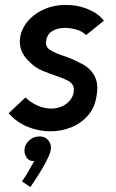

<svg xmlns="http://www.w3.org/2000/svg" viewBox="-20 -525 469 778"><path d="M15 -66 83 -130Q132 -85 189 -85Q230 -86 256 -110.5Q282 -135 279 -168Q276 -187 256.5 -197.5Q237 -208 209.5 -217Q182 -226 153 -238Q124 -250 103 -271Q65 -305 61 -344.5Q57 -384 79 -420Q101 -456 143 -479.5Q185 -503 239 -505Q293 -506 336 -488Q379 -470 401 -441L329 -383Q312 -399 288 -405.5Q264 -412 242 -412Q214 -412 192.5 -399.5Q171 -387 167 -359Q163 -335 184 -322Q205 -309 238 -298.5Q271 -288 304 -270Q341 -254 361 -221Q381 -188 371 -135Q364 -88 335.5 -56Q307 -24 266 -8Q225 8 179 7Q133 6 90 -12Q47 -30 15 -66ZM81 70Q87 52 103 40Q119 28 139 28Q164 27 177.5 46Q191 65 184 90Q180 105 166 131.5Q152 158 134.5 185.5Q117 213 103 233L69 210Q81 194 94 171Q107 148 119 127Q99 130 87 112Q75 94 81 70Z"/></svg>

Font: Kulim Park SemiBold
Style: Italic
Weight: 600
Italic angle: -8°
Designer: Noponies / Dale Sattler
Foundry: Noponies
Version: Version 1.000; ttfautohint (v1.8.3)